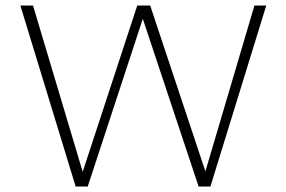

<svg xmlns="http://www.w3.org/2000/svg" viewBox="-20 -678 1041 698"><path d="M702 0 483 -658H526L741 -12H714L905 -658H948L745 0ZM255 0 54 -658H100L293 -12H267L479 -658H515L299 0Z"/></svg>

Font: Ysabeau SC ExtraLight
Style: Regular
Weight: 250
Designer: Christian Thalmann (Catharsis Fonts)
Version: Version 2.001;gftools[0.9.30]; featfreeze: smcp